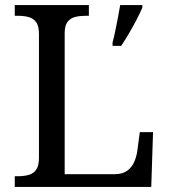

<svg xmlns="http://www.w3.org/2000/svg" viewBox="-20 -734 663 754"><path d="M38 0V-42H51Q74 -42 92.5 -47Q111 -52 122 -67.5Q133 -83 133 -114V-600Q133 -632 122 -647Q111 -662 92.5 -667Q74 -672 51 -672H38V-714H329V-672H316Q294 -672 275.5 -667.5Q257 -663 245.5 -648.5Q234 -634 234 -604V-50H431Q461 -50 479.5 -63.5Q498 -77 507 -98Q516 -119 519 -140L529 -215H581L574 0ZM422 -567Q428 -589 433 -614Q438 -639 443 -664.5Q448 -690 452 -714H539V-704Q530 -683 516 -656Q502 -629 486 -602Q470 -575 456 -554H422Z"/></svg>

Font: Noto Serif Hebrew
Style: Regular
Weight: 400
Designer: Monotype Design Team
Foundry: Monotype Imaging Inc.
Version: Version 2.003